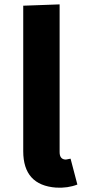

<svg xmlns="http://www.w3.org/2000/svg" viewBox="-20 -834 409 876"><path d="M86 -144V-808L252 -814V-140Q252 -108 278 -106Q284 -106 291 -108L302 -110L333 8Q289 25 236 22Q86 11 86 -144Z"/></svg>

Font: Xiangcui Wave Sans Xiangcui Wave Sans
Style: Regular
Weight: 800
Width: 3
Version: Version 0.920;March 28, 2024;FontCreator 14.0.0.2814 64-bit